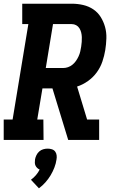

<svg xmlns="http://www.w3.org/2000/svg" viewBox="-21 -755 641 1036"><path d="M-1 0V-110H47L132 -625H99V-735H366Q398 -735 428 -728Q458 -721 482.5 -704.5Q507 -688 522.5 -663Q538 -638 546 -609Q554 -580 553 -548Q552 -516 547 -485Q542 -454 531.5 -423Q521 -392 501.5 -365Q482 -338 454 -318Q426 -298 395 -288L449 -110H514V0H347L262 -278H208L180 -110H213L214 0ZM226 -388H320Q333 -388 346 -392.5Q359 -397 370 -406Q381 -415 389 -426.5Q397 -438 403 -451Q409 -464 412 -477Q415 -490 417 -503Q419 -516 420 -529Q421 -542 420.5 -555Q420 -568 417 -580Q414 -592 407.5 -602.5Q401 -613 390 -619Q379 -625 366 -625H265ZM189 261 146 215Q161 204 173 190Q185 176 193 160Q186 157 180 151.5Q174 146 170.5 138.5Q167 131 167 122.5Q167 114 168 105Q170 94 175.5 82.5Q181 71 190.5 62.5Q200 54 212 50.5Q224 47 236 47Q248 47 259 50.5Q270 54 276.5 62.5Q283 71 284.5 82.5Q286 94 284 105Q281 127 272.5 149Q264 171 252 191Q240 211 224 229Q208 247 189 261Z"/></svg>

Font: Iosevka HT Extrabold Extended
Style: Italic
Weight: 800
Width: 7
Italic angle: -9°
Monospace: yes
Designer: Belleve Invis
Foundry: Belleve Invis
Version: Version 32.3.0; ttfautohint (v1.8.4)